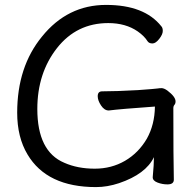

<svg xmlns="http://www.w3.org/2000/svg" viewBox="-20 -739 792 782"><path d="M371 23Q171 23 92 -110Q50 -180 50 -280Q50 -467 151 -590Q255 -719 412 -719Q568 -719 637 -632Q643 -626 643 -613Q643 -599 628.5 -580.5Q614 -562 601 -562Q587 -562 581 -571Q568 -592 541 -611Q492 -645 421 -645Q292 -645 212 -543Q132 -441 132 -295Q132 -122 242 -76Q296 -52 366 -52Q434 -52 489 -84Q544 -116 578 -174Q610 -231 611 -305Q470 -295 423 -289Q405 -289 391.5 -309.5Q378 -330 378 -347Q378 -367 396 -367Q454 -367 542 -372Q611 -377 620.5 -378.5Q630 -380 638 -380Q648 -380 662 -370Q695 -345 695 -326Q695 -317 690.5 -312Q686 -307 686 -298Q686 -92 688 -7Q688 12 662 12Q641 12 621.5 4.5Q602 -3 602 -17Q607 -70 607 -99Q574 -30 465 7Q417 23 371 23Z"/></svg>

Font: LXGW WenKai Lite Medium
Style: Regular
Weight: 500
Designer: LXGW / Fontworks Inc.
Foundry: LXGW / Fontworks Inc.
Version: Version 1.511; March 25, 2025